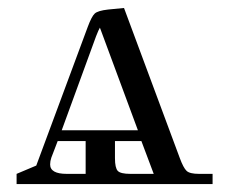

<svg xmlns="http://www.w3.org/2000/svg" viewBox="-20 -466 577 486"><path d="M22 0V-25.9L71.8 -46.9L202.1 -397.9Q211.9 -424.3 219.7 -431.6Q227.5 -439 253.9 -441.9L293.9 -445.8L435.1 -65.9Q444.3 -41 452.4 -33.4Q460.4 -25.9 483.9 -25.9H518.1V0ZM106.9 -49.8Q106.9 -25.9 148.9 -25.9H196.8V-108.9H126L109.9 -66.9Q106.9 -58.1 106.9 -49.8ZM136.2 -136.2H329.1L232.9 -396Q229.5 -390.6 223.1 -374ZM271 -65.9Q271 -41 278.1 -33.4Q285.2 -25.9 310.1 -25.9H369.1L337.9 -108.9H271Z"/></svg>

Font: Dihjauti S
Style: Regular
Weight: 400
Designer: T. Christopher White
Version: Version 3.0.0